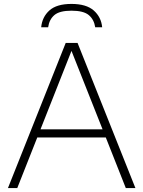

<svg xmlns="http://www.w3.org/2000/svg" viewBox="-20 -959 730 979"><path d="M20.5 0 315 -740H375.5L670.5 0H621.5L519.5 -258H170L68 0ZM186.5 -299.5H503L344.5 -699.5ZM190 -820Q195 -872.5 232 -905.8Q269 -939 344.5 -939Q420 -939 458 -905.5Q496 -872 501 -820H465.5Q459.5 -859.5 432.8 -882Q406 -904.5 344.5 -904.5Q283.5 -904.5 257.2 -882Q231 -859.5 225.5 -820Z"/></svg>

Font: Encode Sans SmExp XLt
Style: Regular
Weight: 200
Width: 6
Designer: Multiple Designers
Foundry: Impallari Type
Version: Version 3.002; ttfautohint (v1.8.3) -l 8 -r 50 -G 200 -x 14 